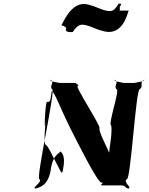

<svg xmlns="http://www.w3.org/2000/svg" viewBox="-20 -1120 898 1160"><path d="M547 -951C553 -949 604 -927 638 -927C734 -927 753 -1056 758 -1056H700C708 -1056 702 -1068 704 -1079C717 -1099 713 -1098 701 -1098C693 -1098 701 -1104 694 -1093C690 -1089 673 -1053 646 -1053C614 -1053 582 -1069 578 -1070C572 -1072 527 -1093 489 -1096C401 -1098 357 -970 352 -970C338 -970 386 -959 379 -948C372 -928 393 -926 410 -926C422 -926 421 -929 426 -934V-938C431 -940 450 -972 477 -971C510 -969 538 -954 547 -951ZM407 -341C438 -279 569 -17 592 -17C618 -17 577 -4 596 0H705C746 0 726 11 757 20C780 20 736 18 759 18C774 8 721 -20 747 -38C770 -38 801 -581 824 -581C850 -599 819 -627 852 -637C875 -637 827 -638 850 -638C862 -629 787 -619 792 -619H726C731 -619 659 -629 674 -638C697 -638 649 -637 672 -637C703 -627 664 -599 684 -581C707 -581 629 -362 652 -362C663 -280 618 -175 650 -117C673 -117 631 -118 654 -118C668 -176 592 -273 580 -342C603 -342 427 -602 450 -602C470 -607 421 -615 447 -619H337C342 -619 271 -629 285 -638C308 -638 261 -637 284 -637C315 -627 275 -599 295 -581C318 -581 195 -38 218 -38C238 -20 178 8 191 18C214 18 169 20 192 20C225 11 274 -1 288 -103C302 -203 368 -206 345 -206C340 -206 375 -195 365 -123C356 -61 357 -62 326 -124C287 -196 278 -226 258 -244C235 -244 266 -460 252 -360C249 -342 249 -445 262 -504C285 -504 283 -505 292 -567C309 -570 341 -472 407 -341Z"/></svg>

Font: Hussar Przerywany
Style: Obl
Weight: 400
Foundry: Cannot Into Space Fonts
Version: Version 0.982